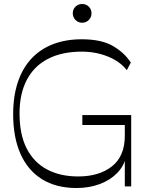

<svg xmlns="http://www.w3.org/2000/svg" viewBox="-20 -935 740 963"><path d="M364 8Q261 8 190 -36.5Q119 -81 82.5 -164Q46 -247 46 -361Q46 -454 70 -524.5Q94 -595 139 -642.5Q184 -690 247.5 -714Q311 -738 390 -738Q489 -738 547 -704Q605 -670 636 -621L616 -583Q582 -627 521 -651.5Q460 -676 390 -676Q291 -676 221 -640Q151 -604 114.5 -534.5Q78 -465 78 -366Q78 -260 114 -190Q150 -120 216 -85Q282 -50 372 -50Q478 -50 542 -101Q606 -152 606 -254V-333L632 -308H393V-358H638V0H606V-151L612 -149Q602 -102 567 -66.5Q532 -31 479.5 -11.5Q427 8 364 8ZM392 -821Q372 -821 358.5 -835Q345 -849 345 -868Q345 -888 358.5 -901.5Q372 -915 392 -915Q412 -915 425.5 -901.5Q439 -888 439 -868Q439 -849 425.5 -835Q412 -821 392 -821Z"/></svg>

Font: Savate ExtraLight
Style: Regular
Weight: 200
Designer: Max Esnée
Foundry: Plomb Type
Version: Version 2.000